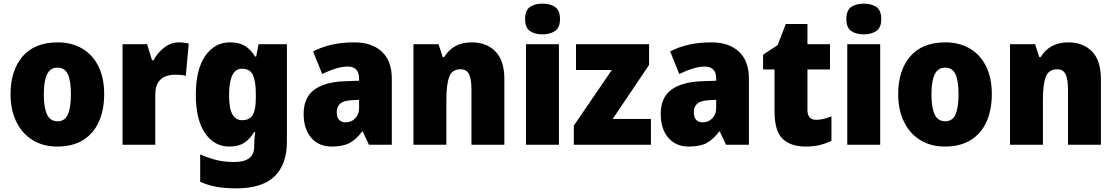

<svg xmlns="http://www.w3.org/2000/svg" viewBox="-20 -796 6133 1056"><path d="M553 -278Q553 -193 524.5 -128Q496 -63 438.5 -26.5Q381 10 295 10Q216 10 158 -26.5Q100 -63 69 -128Q38 -193 38 -278Q38 -409 104.5 -486Q171 -563 298 -563Q373 -563 430.5 -530Q488 -497 520.5 -433Q553 -369 553 -278ZM221 -277Q221 -205 238.5 -167Q256 -129 297 -129Q337 -129 353.5 -167Q370 -205 370 -278Q370 -350 353.5 -387Q337 -424 296 -424Q257 -424 239 -387.5Q221 -351 221 -277Z M964 -563Q978 -563 992.5 -561Q1007 -559 1018 -557L1002 -379Q992 -382 978.5 -383.5Q965 -385 943 -385Q916 -385 891 -376Q866 -367 850 -343Q834 -319 834 -274V0H654V-553H789L816 -465H825Q844 -503 881.5 -533Q919 -563 964 -563Z M1245 -563Q1296 -563 1328.5 -542.5Q1361 -522 1383 -485H1389L1402 -553H1558V-17Q1558 108 1490 174Q1422 240 1278 240Q1218 240 1171 231.5Q1124 223 1081 204V53Q1129 74 1171.5 84.5Q1214 95 1269 95Q1378 95 1378 10V1Q1378 -13 1379.5 -32.5Q1381 -52 1384 -70H1378Q1357 -34 1325 -12Q1293 10 1241 10Q1158 10 1107.5 -64Q1057 -138 1057 -275Q1057 -413 1108.5 -488Q1160 -563 1245 -563ZM1310 -418Q1240 -418 1240 -272Q1240 -200 1258 -167.5Q1276 -135 1312 -135Q1354 -135 1370.5 -164.5Q1387 -194 1387 -256V-281Q1387 -349 1371 -383.5Q1355 -418 1310 -418Z M1928 -563Q2025 -563 2080 -512Q2135 -461 2135 -363V0H2009L1975 -73H1972Q1940 -30 1903.5 -10Q1867 10 1804 10Q1733 10 1691.5 -38.5Q1650 -87 1650 -169Q1650 -258 1706.5 -301Q1763 -344 1870 -349L1955 -352V-362Q1955 -398 1938.5 -414Q1922 -430 1893 -430Q1863 -430 1827 -419Q1791 -408 1752 -389L1702 -513Q1747 -537 1803.5 -550Q1860 -563 1928 -563ZM1917 -245Q1871 -243 1851.5 -226.5Q1832 -210 1832 -179Q1832 -150 1845.5 -136.5Q1859 -123 1881 -123Q1912 -123 1933.5 -145Q1955 -167 1955 -202V-247Z M2575 -563Q2656 -563 2705 -513Q2754 -463 2754 -360V0H2573V-304Q2573 -359 2560 -387Q2547 -415 2513 -415Q2467 -415 2451 -374Q2435 -333 2435 -246V0H2254V-553H2392L2415 -482H2423Q2446 -521 2484 -542Q2522 -563 2575 -563Z M2964 -776Q3006 -776 3033 -757.5Q3060 -739 3060 -691Q3060 -644 3032.5 -625.5Q3005 -607 2964 -607Q2921 -607 2894.5 -625.5Q2868 -644 2868 -691Q2868 -739 2894.5 -757.5Q2921 -776 2964 -776ZM3054 -553V0H2873V-553Z M3560 0H3136V-105L3345 -411H3148V-553H3550V-439L3350 -142H3560Z M3892 -563Q3989 -563 4044 -512Q4099 -461 4099 -363V0H3973L3939 -73H3936Q3904 -30 3867.5 -10Q3831 10 3768 10Q3697 10 3655.5 -38.5Q3614 -87 3614 -169Q3614 -258 3670.5 -301Q3727 -344 3834 -349L3919 -352V-362Q3919 -398 3902.5 -414Q3886 -430 3857 -430Q3827 -430 3791 -419Q3755 -408 3716 -389L3666 -513Q3711 -537 3767.5 -550Q3824 -563 3892 -563ZM3881 -245Q3835 -243 3815.5 -226.5Q3796 -210 3796 -179Q3796 -150 3809.5 -136.5Q3823 -123 3845 -123Q3876 -123 3897.5 -145Q3919 -167 3919 -202V-247Z M4469 -137Q4490 -137 4510.5 -142Q4531 -147 4553 -156V-21Q4523 -7 4490 1.5Q4457 10 4411 10Q4329 10 4284.5 -32.5Q4240 -75 4240 -182V-414H4177V-495L4257 -548L4302 -664H4421V-553H4545V-414H4421V-191Q4421 -137 4469 -137Z M4731 -776Q4773 -776 4800 -757.5Q4827 -739 4827 -691Q4827 -644 4799.5 -625.5Q4772 -607 4731 -607Q4688 -607 4661.5 -625.5Q4635 -644 4635 -691Q4635 -739 4661.5 -757.5Q4688 -776 4731 -776ZM4821 -553V0H4640V-553Z M5435 -278Q5435 -193 5406.5 -128Q5378 -63 5320.5 -26.5Q5263 10 5177 10Q5098 10 5040 -26.5Q4982 -63 4951 -128Q4920 -193 4920 -278Q4920 -409 4986.5 -486Q5053 -563 5180 -563Q5255 -563 5312.5 -530Q5370 -497 5402.5 -433Q5435 -369 5435 -278ZM5103 -277Q5103 -205 5120.5 -167Q5138 -129 5179 -129Q5219 -129 5235.5 -167Q5252 -205 5252 -278Q5252 -350 5235.5 -387Q5219 -424 5178 -424Q5139 -424 5121 -387.5Q5103 -351 5103 -277Z M5856 -563Q5937 -563 5986 -513Q6035 -463 6035 -360V0H5854V-304Q5854 -359 5841 -387Q5828 -415 5794 -415Q5748 -415 5732 -374Q5716 -333 5716 -246V0H5535V-553H5673L5696 -482H5704Q5727 -521 5765 -542Q5803 -563 5856 -563Z"/></svg>

Font: Noto Sans Gujarati SemiCondensed Black
Style: Regular
Weight: 900
Width: 4
Designer: Jelle Bosma - Monotype Design Team, Universal Thirst
Foundry: Monotype Imaging Inc.
Version: Version 2.106; ttfautohint (v1.8.4.7-5d5b)